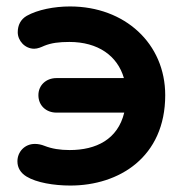

<svg xmlns="http://www.w3.org/2000/svg" viewBox="-20 -565 571 595"><path d="M492 -270C492 -430 367 -545 197 -545C148 -545 97 -535 63 -516C44 -505 35 -487 35 -465C35 -439 57 -414 86 -414C97 -414 108 -419 117 -423C139 -432 163 -435 195 -435C284 -435 344 -392 364 -323H155C123 -323 99 -301 99 -270C99 -238 123 -216 155 -216H365C345 -133 278 -100 196 -100C166 -100 141 -104 118 -113C108 -117 98 -119 88 -119C57 -119 34 -95 34 -65C34 -45 44 -29 62 -18C93 1 147 10 198 10C349 10 492 -78 492 -270Z"/></svg>

Font: Hotpoint
Style: Bold
Weight: 700
Designer: Andrew Paglinawan, Luciano Perondi, Riccardo Olocco
Foundry: CAST Cooperativa Anonima Servizi Tipografici
Version: Version 1.000;PS 2.1;hotconv 16.6.51;makeotf.lib2.5.65220